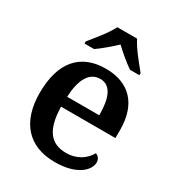

<svg xmlns="http://www.w3.org/2000/svg" viewBox="-184 -881 926 1006"><g transform="rotate(30 279.0 -378.0)"><path d="M124 -619V-606H182C214 -628 260 -667 290 -696C320 -667 367 -628 399 -606H456V-619C425 -657 371 -721 350 -766H230C209 -721 155 -657 124 -619ZM299 10C433 10 491 -51 491 -98C491 -119 478 -133 463 -138C440 -96 394 -61 326 -61C233 -61 186 -120 183 -258H512V-308C512 -466 427 -548 288 -548C136 -548 50 -452 50 -265C50 -91 138 10 299 10ZM379 -319H185C189 -428 226 -487 289 -487C354 -487 379 -422 379 -319Z"/></g></svg>

Font: Noto Serif Gurmukhi SemiBold
Style: Regular
Weight: 600
Designer: Vaibhav Singh and the Monotype Design Team
Foundry: Monotype Imaging Inc.
Version: Version 2.004